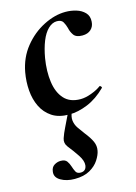

<svg xmlns="http://www.w3.org/2000/svg" viewBox="-106 -457 559 790"><g transform="rotate(-15 173.5 -62.0)"><path d="M160 13Q115 13 86.5 -6Q58 -25 43 -56Q28 -87 25 -125Q22 -163 29 -202Q40 -262 75.5 -306Q111 -350 159 -374.5Q207 -399 253 -399Q276 -399 298 -392.5Q320 -386 334.5 -371Q349 -356 347 -332Q346 -312 332.5 -299.5Q319 -287 296 -287Q269 -287 259 -301.5Q249 -316 246 -332Q242 -347 235 -359Q228 -371 209 -371Q189 -371 171.5 -354Q154 -337 142 -307Q130 -277 123 -237Q114 -182 120.5 -136Q127 -90 151.5 -63Q176 -36 221 -36Q242 -36 267.5 -45.5Q293 -55 309 -67Q311 -69 315 -65Q319 -61 317 -58Q280 -21 238.5 -4Q197 13 160 13ZM113 275Q78 275 53.5 260.5Q29 246 33 222Q35 204 48 196Q61 188 75 188Q94 188 101.5 198.5Q109 209 113 222Q117 235 122.5 245.5Q128 256 143 256Q166 256 169 232Q171 213 154.5 188Q138 163 118 138Q105 121 111.5 101.5Q118 82 129 60L158 0H174Q163 24 165.5 41.5Q168 59 178 73.5Q188 88 200 104Q220 129 228.5 148Q237 167 233 187Q230 204 216.5 225Q203 246 177.5 260.5Q152 275 113 275Z"/></g></svg>

Font: Cormorant Infant Light
Style: Italic
Weight: 300
Italic angle: -10°
Designer: Christian Thalmann (Catharsis Fonts)
Foundry: Catharsis Fonts
Version: Version 4.001